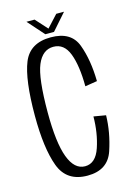

<svg xmlns="http://www.w3.org/2000/svg" viewBox="-109 -750 569 812"><g transform="rotate(-15 176.0 -344.0)"><path d="M172 3.5Q261 3.5 286.2 -72.5Q311.5 -148.5 313 -223L260 -232Q259.5 -159.5 239 -98.5Q218.5 -37.5 172 -37.5Q125.5 -37.5 101.5 -101.5Q77.5 -165.5 77.5 -298.5Q77.5 -448.5 101 -504.5Q124.5 -560.5 172 -560.5Q219 -560.5 239.2 -507.8Q259.5 -455 260 -364L313 -372.5Q311.5 -465.5 286.2 -533.8Q261 -602 172 -602Q80.5 -602 51 -529.2Q21.5 -456.5 21.5 -298.5Q21.5 -156.5 51 -76.5Q80.5 3.5 172 3.5ZM153.5 -620.5H191.5L254.5 -692H220.5L172.5 -640L125.5 -692H90Z"/></g></svg>

Font: Anybody Condensed Light
Style: Regular
Weight: 300
Width: 3
Designer: Tyler Finck
Foundry: Etcetera Type Company
Version: Version 1.113;gftools[0.9.25]